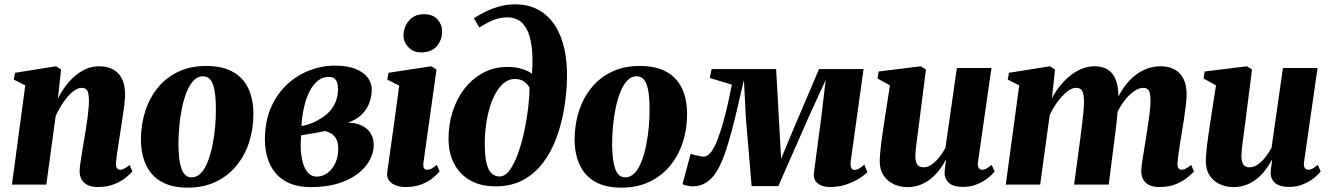

<svg xmlns="http://www.w3.org/2000/svg" viewBox="-20 -851 6128 885"><path d="M247 -397.5Q261 -425 280 -451.2Q299 -477.5 323.2 -498.8Q347.5 -520 375.8 -532.8Q404 -545.5 436.5 -545.5Q493 -545.5 524.8 -512.8Q556.5 -480 556.5 -415.5Q556.5 -394.5 552.8 -365.2Q549 -336 544.2 -305Q539.5 -274 535.5 -247Q532 -222 527.2 -194Q522.5 -166 519 -140.2Q515.5 -114.5 514.5 -97Q514.5 -79 520.5 -73.8Q526.5 -68.5 533 -68.5Q541.5 -68.5 552 -73.5Q562.5 -78.5 577.5 -90.5L590 -60.5Q582 -50.5 561.5 -33.5Q541 -16.5 508.5 -2.8Q476 11 431 11Q400.5 11 382 1Q363.5 -9 355.2 -25.5Q347 -42 347 -62Q347 -72.5 349.2 -90Q351.5 -107.5 355 -129.2Q358.5 -151 362.2 -173.8Q366 -196.5 369.5 -216.5Q373 -238.5 376.8 -262Q380.5 -285.5 383.5 -308.2Q386.5 -331 388.2 -351.2Q390 -371.5 390 -387.5Q389.5 -409.5 386.5 -422.2Q383.5 -435 376 -440.5Q368.5 -446 356 -446Q341 -446 324.2 -434.8Q307.5 -423.5 291.5 -404.8Q275.5 -386 261.2 -362.8Q247 -339.5 236.5 -315.5L193.5 0H35L96.5 -457.5L43.5 -484L49.5 -515.5L238.5 -545.5L261.5 -530.5Z M930 -547Q1002.5 -547 1050.8 -521.2Q1099 -495.5 1123.2 -446.2Q1147.5 -397 1148 -327.5Q1148.5 -258 1128.5 -196Q1108.5 -134 1069.5 -86.8Q1030.5 -39.5 974 -12.8Q917.5 14 845 14Q774 14 726.2 -12.2Q678.5 -38.5 654.5 -87.8Q630.5 -137 629.5 -205Q629.5 -276.5 649.5 -338.5Q669.5 -400.5 708 -447.5Q746.5 -494.5 802.5 -520.8Q858.5 -547 930 -547ZM915.5 -499.5Q890.5 -499.5 871.8 -479.2Q853 -459 839.8 -425.2Q826.5 -391.5 818.2 -350.2Q810 -309 806.2 -266.2Q802.5 -223.5 802.5 -186.5Q803 -134.5 809.5 -100.5Q816 -66.5 829 -50Q842 -33.5 862.5 -33.5Q888 -33.5 906.8 -53.8Q925.5 -74 938.5 -108Q951.5 -142 959.8 -183.5Q968 -225 971.8 -268Q975.5 -311 975 -348.5Q975 -403 968.5 -436.2Q962 -469.5 949 -484.5Q936 -499.5 915.5 -499.5Z M1412.5 11.5Q1355.5 11.5 1315 -6Q1274.5 -23.5 1249.2 -54.2Q1224 -85 1212.5 -124.5Q1201 -164 1201 -208Q1201 -290.5 1228.5 -354Q1256 -417.5 1302.2 -460.8Q1348.5 -504 1405.8 -526.2Q1463 -548.5 1522 -548.5Q1582.5 -548.5 1620.2 -532.8Q1658 -517 1675.8 -492Q1693.5 -467 1693.5 -439Q1693.5 -409 1683.2 -379.2Q1673 -349.5 1649 -324.8Q1625 -300 1583.5 -285.5Q1619.5 -285.5 1646.2 -273Q1673 -260.5 1687.8 -237.8Q1702.5 -215 1702.5 -183Q1702.5 -147 1684 -112.5Q1665.5 -78 1628.8 -49.8Q1592 -21.5 1537.8 -5Q1483.5 11.5 1412.5 11.5ZM1441 -37Q1466 -37 1488 -52.5Q1510 -68 1524.2 -96.5Q1538.5 -125 1539 -162.5Q1539.5 -192 1530.5 -209.2Q1521.5 -226.5 1507.5 -235Q1493.5 -243.5 1478 -247Q1468 -245 1457.2 -242.8Q1446.5 -240.5 1436 -238.5Q1425.5 -236.5 1414.5 -235Q1403 -233 1391.5 -231.2Q1380 -229.5 1368.5 -227.5Q1367 -217.5 1366.5 -205.5Q1366 -193.5 1366 -182.5Q1366 -145 1373.2 -111.8Q1380.5 -78.5 1397 -57.8Q1413.5 -37 1441 -37ZM1369.5 -270Q1385.5 -272.5 1400.2 -277.2Q1415 -282 1428 -287.8Q1441 -293.5 1450 -300Q1480.5 -316.5 1499.8 -338Q1519 -359.5 1528.5 -385.2Q1538 -411 1538 -438.5Q1538 -468.5 1528 -482.5Q1518 -496.5 1494.5 -496.5Q1467.5 -496.5 1445.2 -479Q1423 -461.5 1407.2 -430.5Q1391.5 -399.5 1381.8 -358.5Q1372 -317.5 1369.5 -270Z M1850.5 11Q1823.5 11 1803.2 3Q1783 -5 1772.5 -20.2Q1762 -35.5 1765 -58Q1767 -73 1771 -100.5Q1775 -128 1780.2 -165.8Q1785.5 -203.5 1792 -249.8Q1798.5 -296 1805.5 -348.2Q1812.5 -400.5 1820 -456.5L1765 -484L1770.5 -515.5L1968 -545.5L1992 -530.5L1932 -102.5Q1929.5 -84.5 1933.8 -76.5Q1938 -68.5 1948 -68.5Q1958 -68.5 1968.2 -73.5Q1978.5 -78.5 1993.5 -91L2006.5 -61Q1996.5 -48.5 1976 -31.5Q1955.5 -14.5 1924.2 -1.8Q1893 11 1850.5 11ZM1920 -609.5Q1884.5 -609.5 1861.8 -634.2Q1839 -659 1840 -689.5Q1841.5 -729 1866 -757.2Q1890.5 -785.5 1935 -785.5Q1976 -785.5 1997.2 -760.8Q2018.5 -736 2018 -707Q2018 -668 1994 -638.8Q1970 -609.5 1920 -609.5Z M2263 8Q2198.5 8 2150.2 -18Q2102 -44 2074.8 -93.5Q2047.5 -143 2047.5 -212.5Q2047.5 -278.5 2066.8 -338Q2086 -397.5 2122 -443.5Q2158 -489.5 2208.2 -516Q2258.5 -542.5 2320.5 -542.5Q2358 -542.5 2388.5 -532.5Q2419 -522.5 2432 -510.5Q2437.5 -586.5 2430.5 -637Q2423.5 -687.5 2407.5 -717Q2391.5 -746.5 2368.8 -758.8Q2346 -771 2320 -771Q2288 -771 2258.5 -760.2Q2229 -749.5 2189.5 -724L2164.5 -767Q2193 -785.5 2224 -800Q2255 -814.5 2287.8 -822.8Q2320.5 -831 2353.5 -831Q2416 -831 2462 -805.5Q2508 -780 2538 -733.8Q2568 -687.5 2581.8 -624Q2595.5 -560.5 2593.5 -484.5Q2591.5 -417.5 2579.8 -347.8Q2568 -278 2544.5 -214.5Q2521 -151 2483 -100.8Q2445 -50.5 2390.8 -21.2Q2336.5 8 2263 8ZM2282 -37.5Q2308 -37.5 2329.5 -67Q2351 -96.5 2368 -144Q2385 -191.5 2396.8 -247Q2408.5 -302.5 2414.8 -355.8Q2421 -409 2420.5 -448.5Q2411.5 -462 2401.5 -470.5Q2391.5 -479 2379.8 -483Q2368 -487 2353.5 -487Q2327 -487 2305.2 -470.2Q2283.5 -453.5 2266.5 -424.5Q2249.5 -395.5 2238 -357.5Q2226.5 -319.5 2220.5 -276.5Q2214.5 -233.5 2214.5 -189.5Q2214.5 -129 2223.2 -96Q2232 -63 2247.5 -50.2Q2263 -37.5 2282 -37.5Z M2929 -547Q3001.5 -547 3049.8 -521.2Q3098 -495.5 3122.2 -446.2Q3146.5 -397 3147 -327.5Q3147.5 -258 3127.5 -196Q3107.5 -134 3068.5 -86.8Q3029.5 -39.5 2973 -12.8Q2916.5 14 2844 14Q2773 14 2725.2 -12.2Q2677.5 -38.5 2653.5 -87.8Q2629.5 -137 2628.5 -205Q2628.5 -276.5 2648.5 -338.5Q2668.5 -400.5 2707 -447.5Q2745.5 -494.5 2801.5 -520.8Q2857.5 -547 2929 -547ZM2914.5 -499.5Q2889.5 -499.5 2870.8 -479.2Q2852 -459 2838.8 -425.2Q2825.5 -391.5 2817.2 -350.2Q2809 -309 2805.2 -266.2Q2801.5 -223.5 2801.5 -186.5Q2802 -134.5 2808.5 -100.5Q2815 -66.5 2828 -50Q2841 -33.5 2861.5 -33.5Q2887 -33.5 2905.8 -53.8Q2924.5 -74 2937.5 -108Q2950.5 -142 2958.8 -183.5Q2967 -225 2970.8 -268Q2974.5 -311 2974 -348.5Q2974 -403 2967.5 -436.2Q2961 -469.5 2948 -484.5Q2935 -499.5 2914.5 -499.5Z M3805 11Q3770 11 3748.8 -6Q3727.5 -23 3732 -57L3765.5 -310L3786 -482.5L3710.5 -318L3567.5 7H3444.5L3418 -308L3409 -482Q3394.5 -420.5 3380.8 -361Q3367 -301.5 3352.8 -248Q3338.5 -194.5 3323.5 -150.2Q3308.5 -106 3291.5 -74.5Q3268.5 -32 3239.2 -12Q3210 8 3172 8Q3164.5 8 3154.8 6.2Q3145 4.5 3136.8 2Q3128.5 -0.5 3126 -2.5L3163.5 -142Q3169 -140 3180.8 -136.8Q3192.5 -133.5 3205 -131.2Q3217.5 -129 3224.5 -129Q3228.5 -129 3232.5 -130.5Q3236.5 -132 3241 -134.8Q3245.5 -137.5 3250.2 -142.2Q3255 -147 3260 -153.5Q3275.5 -175.5 3289.5 -213Q3303.5 -250.5 3315.5 -294.8Q3327.5 -339 3337.2 -382.8Q3347 -426.5 3353.5 -461L3251.5 -491.5L3260 -532.5H3557.5L3574.5 -226.5L3580.5 -119L3625 -226.5L3755 -532.5H3960.5L3901.5 -109.5Q3899.5 -93.5 3901.5 -84.5Q3903.5 -75.5 3908 -71.8Q3912.5 -68 3918 -68Q3929 -68 3941.2 -75Q3953.5 -82 3964 -92.5L3978 -57Q3970 -48 3945.8 -31.8Q3921.5 -15.5 3885.5 -2.2Q3849.5 11 3805 11Z M4162 11.5Q4129 11.5 4100.2 -1.8Q4071.5 -15 4053.5 -41Q4035.5 -67 4035 -106Q4035 -122.5 4036.8 -143Q4038.5 -163.5 4041.2 -186.2Q4044 -209 4047.5 -232Q4051 -255 4054 -276.5L4082 -457.5L4024.5 -489.5L4030 -521.5L4224.5 -545.5L4248 -530.5L4217 -287Q4214.5 -265.5 4211.2 -242.5Q4208 -219.5 4205.2 -198.2Q4202.5 -177 4200.8 -160.5Q4199 -144 4199 -135Q4199 -116 4202.8 -104Q4206.5 -92 4214.8 -86Q4223 -80 4237.5 -80Q4257.5 -80 4276.2 -93.8Q4295 -107.5 4311 -128.2Q4327 -149 4338 -170L4390.5 -537.5H4550L4487.5 -102Q4485.5 -84 4491.8 -76.2Q4498 -68.5 4507 -68.5Q4516 -68.5 4526 -73.5Q4536 -78.5 4551 -91L4564.5 -61Q4554.5 -47 4533.8 -30.5Q4513 -14 4483.8 -1.8Q4454.5 10.5 4419 10.5Q4378 10.5 4357.8 -4.8Q4337.5 -20 4334 -46.5Q4334 -51 4334.2 -58.2Q4334.5 -65.5 4335.5 -74.5Q4336.5 -83.5 4338 -93.5Q4339.5 -103.5 4341 -112.5L4339 -113Q4327 -90.5 4310.5 -68.5Q4294 -46.5 4272.2 -28.5Q4250.5 -10.5 4223 0.5Q4195.5 11.5 4162 11.5Z M4843 -530.5 4828.5 -397Q4842 -424 4862.2 -450.2Q4882.5 -476.5 4908 -498Q4933.5 -519.5 4963 -532.5Q4992.5 -545.5 5025 -545.5Q5063.5 -545.5 5088 -529Q5112.5 -512.5 5124.2 -480Q5136 -447.5 5135 -399Q5135 -391 5134.2 -380.8Q5133.5 -370.5 5132.2 -360Q5131 -349.5 5129.5 -340L5110 -346.5Q5126 -393.5 5148.5 -430Q5171 -466.5 5199.2 -492.5Q5227.5 -518.5 5260.5 -532Q5293.5 -545.5 5330 -545.5Q5385.5 -545.5 5417.5 -512.8Q5449.5 -480 5449.5 -415.5Q5449.5 -394.5 5446 -365.2Q5442.5 -336 5437.8 -305Q5433 -274 5428.5 -247Q5424.5 -222 5420 -194Q5415.5 -166 5412 -140.2Q5408.5 -114.5 5407.5 -97Q5407.5 -79 5413.2 -73.8Q5419 -68.5 5426.5 -68.5Q5435 -68.5 5445.2 -73.5Q5455.5 -78.5 5470.5 -91L5483.5 -61Q5475 -51 5454.8 -34Q5434.5 -17 5402 -3Q5369.5 11 5324 11Q5293.5 11 5275 1Q5256.5 -9 5248.5 -25.5Q5240.5 -42 5240.5 -62Q5240.5 -75.5 5244.2 -101.8Q5248 -128 5253.2 -158.8Q5258.5 -189.5 5262.5 -216.5Q5267 -246 5271.8 -277.5Q5276.5 -309 5280 -337.8Q5283.5 -366.5 5283 -387.5Q5283 -420.5 5275.8 -433.2Q5268.5 -446 5249.5 -446Q5231.5 -446 5211.2 -433.2Q5191 -420.5 5171.8 -397.8Q5152.5 -375 5136.2 -345.2Q5120 -315.5 5110 -281L5133.5 -373.5Q5132.5 -352.5 5131 -332Q5129.5 -311.5 5127.2 -290.5Q5125 -269.5 5122 -247L5090.5 0H4931L4960 -216.5Q4963.5 -246.5 4967.5 -277.5Q4971.5 -308.5 4974.2 -336.8Q4977 -365 4976.5 -386Q4975.5 -421.5 4967.5 -433.8Q4959.5 -446 4938.5 -446Q4924.5 -446 4908 -435.2Q4891.5 -424.5 4875 -406.5Q4858.5 -388.5 4843.8 -366.2Q4829 -344 4818.5 -321L4774.5 0H4616L4678 -457.5L4625 -484L4631 -515.5L4819.5 -545.5Z M5665 11.5Q5632 11.5 5603.2 -1.8Q5574.5 -15 5556.5 -41Q5538.5 -67 5538 -106Q5538 -122.5 5539.8 -143Q5541.5 -163.5 5544.2 -186.2Q5547 -209 5550.5 -232Q5554 -255 5557 -276.5L5585 -457.5L5527.5 -489.5L5533 -521.5L5727.5 -545.5L5751 -530.5L5720 -287Q5717.5 -265.5 5714.2 -242.5Q5711 -219.5 5708.2 -198.2Q5705.5 -177 5703.8 -160.5Q5702 -144 5702 -135Q5702 -116 5705.8 -104Q5709.5 -92 5717.8 -86Q5726 -80 5740.5 -80Q5760.5 -80 5779.2 -93.8Q5798 -107.5 5814 -128.2Q5830 -149 5841 -170L5893.5 -537.5H6053L5990.5 -102Q5988.5 -84 5994.8 -76.2Q6001 -68.5 6010 -68.5Q6019 -68.5 6029 -73.5Q6039 -78.5 6054 -91L6067.5 -61Q6057.5 -47 6036.8 -30.5Q6016 -14 5986.8 -1.8Q5957.5 10.5 5922 10.5Q5881 10.5 5860.8 -4.8Q5840.5 -20 5837 -46.5Q5837 -51 5837.2 -58.2Q5837.5 -65.5 5838.5 -74.5Q5839.5 -83.5 5841 -93.5Q5842.5 -103.5 5844 -112.5L5842 -113Q5830 -90.5 5813.5 -68.5Q5797 -46.5 5775.2 -28.5Q5753.5 -10.5 5726 0.5Q5698.5 11.5 5665 11.5Z"/></svg>

Font: Merriweather 72pt Black
Style: Italic
Weight: 900
Italic angle: -7.8°
Version: Version 2.101